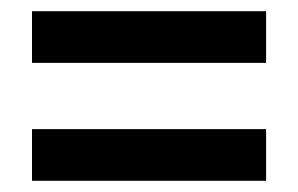

<svg xmlns="http://www.w3.org/2000/svg" viewBox="-20 -523 531 342"><path d="M37 -411V-503H454V-411ZM37 -201V-293H454V-201Z"/></svg>

Font: Noto Sans Ethiopic Condensed SemiBold
Style: Regular
Weight: 600
Width: 3
Designer: Monotype Design Team
Foundry: Monotype Imaging Inc.
Version: Version 2.102; ttfautohint (v1.8.4.7-5d5b)